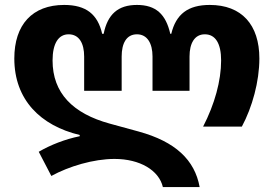

<svg xmlns="http://www.w3.org/2000/svg" viewBox="-20 -573 1109 778"><path d="M640 185H789C769 75 691 1 542 -40L425 -72C275 -113 193 -196 193 -328C193 -397 217 -434 258 -434C301 -434 321 -397 321 -344V-205H473V-344C473 -397 492 -434 535 -434C577 -434 598 -397 598 -344V-205H748V-344C748 -397 768 -434 810 -434C853 -434 876 -397 876 -328C876 -246 850 -151 803 -60H960C1002 -138 1031 -243 1031 -336C1031 -473 959 -553 830 -553C741 -553 693 -515 674 -436H670C652 -515 612 -553 535 -553C458 -553 416 -515 400 -436H394C376 -515 329 -553 240 -553C111 -553 38 -473 38 -336C38 -169 144 -64 303 -26V-21C244 -9 185 14 137 42L188 140C259 101 359 71 444 71C547 71 624 117 640 185Z"/></svg>

Font: Wafeq
Style: Bold
Weight: 700
Designer: Rasmus Andersson & Azza Alameddine
Foundry: Google & TypeTogether
Version: Version 3.000;FEAKit 1.0